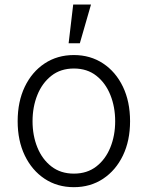

<svg xmlns="http://www.w3.org/2000/svg" viewBox="-20 -788 631 820"><path d="M295.5 11.4Q224.8 11.4 170.6 -24.5Q116.5 -60.4 85.9 -123.8Q55.4 -187.1 55.4 -270.2Q55.4 -354 85.9 -417.6Q116.5 -481.2 170.6 -517Q224.8 -552.9 295.5 -552.9Q366.1 -552.9 420.3 -517Q474.4 -481.2 505 -417.6Q535.5 -354 535.5 -270.2Q535.5 -187.1 505 -123.8Q474.4 -60.4 420.3 -24.5Q366.1 11.4 295.5 11.4ZM295.5 -46.5Q352.3 -46.5 391.5 -77.1Q430.8 -107.6 451.3 -158.4Q471.9 -209.2 471.9 -270.2Q471.9 -331.3 451.3 -382.5Q430.8 -433.6 391.5 -464.5Q352.3 -495.4 295.5 -495.4Q239 -495.4 199.6 -464.5Q160.2 -433.6 139.6 -382.5Q119 -331.3 119 -270.2Q119 -209.2 139.6 -158.4Q160.2 -107.6 199.6 -77.1Q239 -46.5 295.5 -46.5ZM273.1 -603.3 292.6 -768.5H368.6L321 -603.3Z"/></svg>

Font: Inter UI Light
Style: Regular
Weight: 300
Designer: Rasmus Andersson
Foundry: rsms
Version: 3.2;8d6f07862